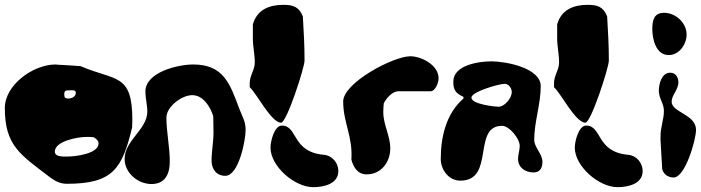

<svg xmlns="http://www.w3.org/2000/svg" viewBox="-27 -721 2902 795"><path d="M239 -330C239 -347 247 -347 263 -347C271 -347 287 -350 287 -337C287 -321 270 -313 257 -313C244 -313 239 -316 239 -330ZM200 -93C200 -137 295 -154 330 -154C335 -154 356 -154 360 -153C372 -146 381 -139 381 -127C381 -84 284 -73 256 -73C241 -73 200 -69 200 -93ZM-7 -274C-7 -119 55 -82 180 13C201 29 223 40 250 40C441 40 479 -23 520 -193C520 -194 521 -215 521 -224C521 -420 450 -385 307 -447C293 -448 227 -453 213 -453C213 -453 205 -454 203 -454C110 -454 -7 -369 -7 -274Z M489 -63C489 -5 544 41 600 41C655 41 676 2 676 -52C676 -114 662 -174 662 -234C662 -279 725 -327 769 -327C815 -327 844 -278 856 -240C856 -230 857 -183 857 -173C857 -132 849 -96 849 -56C849 -21 869 7 906 7C961 7 990 -138 990 -183C990 -220 976 -238 963 -273C925 -375 898 -454 773 -454C709 -454 575 -422 575 -342C575 -314 583 -287 583 -259C583 -185 489 -140 489 -63Z M1007 -360C1036 -334 1096 -213 1137 -213C1160 -213 1234 -441 1234 -470C1234 -533 1231 -585 1227 -653C1211 -693 1187 -701 1146 -701C1088 -701 1037 -681 1020 -620V-563C1020 -527 1028 -497 1028 -462C1028 -432 1007 -408 1007 -377ZM1093 -110C1093 -32 1193 54 1270 54C1313 54 1374 41 1374 -13C1374 -46 1349 -77 1314 -80C1180 -92 1207 -201 1140 -201C1109 -201 1093 -136 1093 -110Z M1428 -60C1437 -27 1454 1 1492 1C1550 1 1589 -49 1589 -106C1589 -159 1560 -204 1560 -257C1560 -262 1561 -288 1562 -293C1572 -313 1597 -343 1622 -343H1755C1777 -343 1789 -381 1789 -397C1789 -451 1719 -488 1672 -488C1601 -488 1394 -378 1394 -301C1394 -212 1434 -159 1428 -60Z M1925 -317C1925 -341 2039 -374 2063 -374C2079 -374 2092 -356 2092 -340C2092 -314 2062 -279 2037 -279C2024 -279 1925 -289 1925 -317ZM1798 -63C1798 -18 1831 27 1879 27C2024 27 1927 -200 2052 -200C2082 -200 2125 -147 2125 -117C2125 -98 2118 -82 2118 -63C2118 -28 2147 -7 2182 -7C2209 -7 2219 -26 2219 -50C2219 -86 2185 -109 2185 -143C2185 -215 2212 -291 2212 -364C2212 -440 2067 -467 2008 -467C1956 -467 1850 -452 1850 -383C1850 -353 1856 -336 1892 -320V-313C1821 -252 1798 -155 1798 -63Z M2267 -360C2296 -334 2356 -213 2397 -213C2420 -213 2494 -441 2494 -470C2494 -533 2491 -585 2487 -653C2471 -693 2447 -701 2406 -701C2348 -701 2297 -681 2280 -620V-563C2280 -527 2288 -497 2288 -462C2288 -432 2267 -408 2267 -377ZM2353 -110C2353 -32 2453 54 2530 54C2573 54 2634 41 2634 -13C2634 -46 2609 -77 2574 -80C2440 -92 2467 -201 2400 -201C2369 -201 2353 -136 2353 -110Z M2674 -600C2674 -561 2688 -493 2742 -493C2786 -493 2816 -538 2816 -578C2816 -627 2770 -668 2723 -668C2680 -668 2674 -636 2674 -600ZM2715 -20C2721 1 2740 14 2762 14C2811 14 2855 -144 2855 -183C2855 -248 2754 -255 2754 -300C2754 -327 2782 -350 2782 -380C2782 -400 2771 -420 2748 -420C2712 -420 2701 -372 2701 -346C2701 -313 2722 -293 2722 -262C2722 -226 2708 -194 2708 -159V-140C2709 -122 2714 -38 2715 -20Z"/></svg>

Font: Charger
Style: Overspray
Weight: 400
Designer: Jasper
Foundry: Cannot Into Space Fonts
Version: Version 0.980